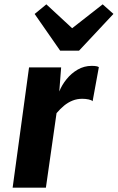

<svg xmlns="http://www.w3.org/2000/svg" viewBox="-20 -869 545 889"><path d="M192.5 0H38.5L114.5 -557H263.1L254.5 -445.4Q266.2 -475.2 288.1 -502.3Q310 -529.5 339.8 -546.8Q369.6 -564 404.6 -564Q430.5 -564 437.7 -558L408.8 -400.2Q404.5 -405.6 390.4 -408.6Q376.2 -411.6 361.1 -411.6Q337 -411.6 316.1 -403.3Q295.2 -395 276.9 -380Q258.7 -365 241.8 -345.1ZM346 -634.5H258.5L140.4 -804.3L194.6 -848.9L314.1 -738.3L455.4 -848.9L505.3 -804.6Z"/></svg>

Font: Merriweather Sans Variable Regular
Style: Italic
Weight: 300
Italic angle: -8°
Designer: Eben Sorkin
Foundry: Eben Sorkin
Version: Version 2.001